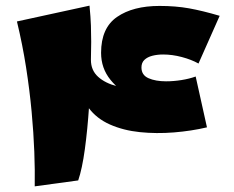

<svg xmlns="http://www.w3.org/2000/svg" viewBox="-20 -640 828 680"><path d="M103 20Q104 -36 101.5 -102.5Q99 -169 92 -244.5Q85 -320 72.5 -400.5Q60 -481 40 -564L297 -620Q301 -579 302 -549.5Q303 -520 303 -492Q303 -464 302 -428Q301 -347 295.5 -264Q290 -181 280.5 -111.5Q271 -42 257 -1ZM713 -189Q658 -176 596 -171Q534 -166 475.5 -172Q417 -178 369.5 -199Q322 -220 293.5 -258.5Q265 -297 265 -358L302 -428Q302 -391 327.5 -368Q353 -345 395 -334.5Q437 -324 486.5 -325.5Q536 -327 585 -338.5Q634 -350 673 -369ZM689 -234Q634 -234 573 -247.5Q512 -261 458.5 -288.5Q405 -316 371.5 -357Q338 -398 338 -453Q338 -541 394.5 -580Q451 -619 545 -619Q602 -619 649.5 -610.5Q697 -602 758 -584L683 -415Q658 -429 624 -438Q590 -447 558 -447Q537 -447 519.5 -442.5Q502 -438 491.5 -428Q481 -418 481 -401Q481 -374 506 -363Q531 -352 568 -352Q595 -352 623 -356.5Q651 -361 673 -369Z"/></svg>

Font: Marhey Light
Style: Regular
Weight: 300
Designer: Nur Syamsi & Bustanul Arifin
Foundry: Namelatype
Version: Version 1.000